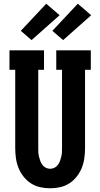

<svg xmlns="http://www.w3.org/2000/svg" viewBox="-20 -1006 540 1034"><path d="M250 8Q223 8 196 2Q169 -4 146 -19Q123 -34 106 -56Q89 -78 79 -103.5Q69 -129 65.5 -156Q62 -183 62 -210V-630H31V-735H217V-630H186V-210Q186 -198 186.5 -186Q187 -174 190 -162Q193 -150 197 -139Q201 -128 208.5 -118Q216 -108 227 -102.5Q238 -97 250 -97Q262 -97 273 -102.5Q284 -108 291.5 -118Q299 -128 303 -139Q307 -150 310 -162Q313 -174 313.5 -186Q314 -198 314 -210V-630H283V-735H469V-630H438V-210Q438 -183 434.5 -156Q431 -129 421 -103.5Q411 -78 394 -56Q377 -34 354 -19Q331 -4 304 2Q277 8 250 8ZM320 -790 262 -840 399 -986 471 -924ZM150 -790 92 -840 229 -986 301 -924Z"/></svg>

Font: Iosevka Slab Extrabold
Style: Regular
Weight: 800
Monospace: yes
Designer: Belleve Invis
Foundry: Belleve Invis
Version: Version 11.1.1; ttfautohint (v1.8.3)